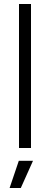

<svg xmlns="http://www.w3.org/2000/svg" viewBox="-20 -740 250 960"><path d="M75 -720H135V0H75ZM74 64H145L84 200H28Z"/></svg>

Font: Oak Sans Light
Style: Regular
Weight: 400
Designer: Erik Kennedy, Walven
Foundry: Erik Kennedy, Walven
Version: Version 1.100;Glyphs 3.1.2 (3151)